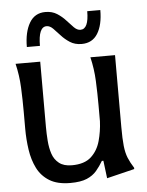

<svg xmlns="http://www.w3.org/2000/svg" viewBox="-55 -820 673 877"><g transform="rotate(-5 281.5 -381.0)"><path d="M143 -252Q143 -221 145.5 -188Q148 -155 157 -128Q166 -101 187.5 -84Q209 -67 246 -67Q304 -67 334.5 -95Q365 -123 377 -166.5Q389 -210 391 -256V-329Q391 -385 388.5 -441Q386 -497 373 -551H486V-221Q486 -167 489.5 -134.5Q493 -102 502.5 -79Q512 -56 528 -31V-25L401 6L391 -75H384Q370 -51 353 -31Q336 -11 308 1Q280 13 232 13Q173 13 136.5 -9.5Q100 -32 81 -70Q62 -108 55 -155.5Q48 -203 48 -252V-329Q48 -385 45.5 -441Q43 -497 30 -551H143ZM377 -762H437Q437 -694 412.5 -654.5Q388 -615 339 -615Q308 -615 285.5 -629.5Q263 -644 246.5 -662.5Q230 -681 215.5 -695.5Q201 -710 186 -710Q148 -710 148 -623H88Q88 -691 112.5 -733Q137 -775 186 -775Q217 -775 239.5 -760.5Q262 -746 278.5 -727.5Q295 -709 309.5 -694.5Q324 -680 339 -680Q377 -680 377 -762Z"/></g></svg>

Font: Faculty Glyphic
Style: Regular
Weight: 400
Designer: Koto Studio, Dylan Young
Foundry: Koto Studio
Version: Version 1.004; ttfautohint (v1.8.4.7-5d5b)